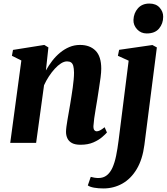

<svg xmlns="http://www.w3.org/2000/svg" viewBox="-20 -803 937 1079"><path d="M238 -407Q253.5 -435 273.2 -460.8Q293 -486.5 317.5 -506.8Q342 -527 370 -538.8Q398 -550.5 429.5 -550.5Q485 -550.5 517 -518.2Q549 -486 549 -417Q549 -397 545.2 -367.5Q541.5 -338 536.2 -305.8Q531 -273.5 527 -246Q523 -220.5 518 -192.2Q513 -164 509.5 -138Q506 -112 505 -94Q505 -76.5 510.8 -70.8Q516.5 -65 523 -65Q531.5 -65 542 -70.2Q552.5 -75.5 568 -88L581 -58.5Q573.5 -49.5 554.2 -32.8Q535 -16 504.8 -2.8Q474.5 10.5 432.5 10.5Q402 10.5 384.2 0.8Q366.5 -9 358.8 -25.5Q351 -42 351 -62Q351 -73 353.2 -90.5Q355.5 -108 359.2 -129.8Q363 -151.5 367 -174.5Q371 -197.5 374.5 -218Q378 -240 381.8 -263.5Q385.5 -287 388.8 -310.5Q392 -334 394 -355.8Q396 -377.5 396 -395Q395.5 -419 391.8 -432.5Q388 -446 379.5 -452Q371 -458 356.5 -458Q340.5 -458 322.8 -446.8Q305 -435.5 287.5 -416.2Q270 -397 254.5 -373.2Q239 -349.5 227.5 -324L183 0H37.5L100 -463L47 -489.5L53 -522.5L229 -550.5L252 -536.5ZM791.5 11Q781 92.5 748.5 147Q716 201.5 667.5 228.8Q619 256 561 256Q533 256 509 251.8Q485 247.5 473.5 239L490 191Q498 193.5 510.5 195.5Q523 197.5 532.5 197.5Q561 197.5 580.2 182.2Q599.5 167 612 139.2Q624.5 111.5 632.5 72.5Q640.5 33.5 646.5 -14L703 -462L642.5 -489.5L649.5 -523L836.5 -550L861.5 -536.5ZM804.5 -615Q772 -615 750.5 -638.2Q729 -661.5 730 -691Q731.5 -729.5 755 -756.2Q778.5 -783 819.5 -783Q857 -783 877.2 -760Q897.5 -737 897 -708.5Q897 -670.5 874 -642.8Q851 -615 804.5 -615Z"/></svg>

Font: Merriweather 60pt ExtraBold
Style: Italic
Weight: 800
Italic angle: -7.8°
Version: Version 2.101